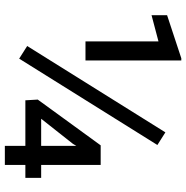

<svg xmlns="http://www.w3.org/2000/svg" viewBox="-8 -740 749 772"><g transform="rotate(90 366.0 -354.5)"><path d="M223.6 -324.2H147V-617.7L41.5 -589.8V-652.3L214.8 -709.5H223.6ZM216.3 -57.6 165.5 -89.8 512.7 -645.5 563.5 -613.3ZM458 -146H566.9V-287.1L558.6 -273.4ZM643.6 -146H695.8V-82.5H643.6V0H566.9V-82.5H383.8L380.9 -132.3L564.9 -385.3H643.6Z"/></g></svg>

Font: MAUL
Style: Regular
Weight: 400
Designer: MAUL
Version: Version 1.0; 2020; ttfautohint (v1.8.3)